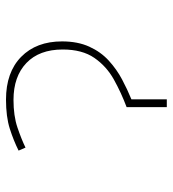

<svg xmlns="http://www.w3.org/2000/svg" viewBox="12 -588 576 640"><g transform="rotate(-90 300.0 -268.0)"><path d="M263 -134Q311 -152 355 -176.5Q399 -201 427 -241.5Q455 -282 455 -347Q455 -425 410 -468Q365 -511 287 -511Q234 -511 195.5 -498Q157 -485 128 -471L118 -494Q152 -511 191.5 -523.5Q231 -536 288 -536Q379 -536 430.5 -485.5Q482 -435 482 -349Q482 -297 464.5 -258.5Q447 -220 418 -193.5Q389 -167 355 -149Q321 -131 289 -118V0H263Z"/></g></svg>

Font: Noto Sans Mono Thin
Style: Regular
Weight: 100
Designer: Monotype Design Team
Foundry: Monotype Imaging Inc.
Version: Version 2.014